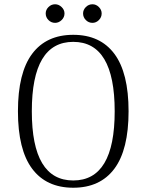

<svg xmlns="http://www.w3.org/2000/svg" viewBox="-20 -866 686 899"><path d="M64 -345Q64 -525 130.5 -614Q197 -703 323 -703Q449 -703 515.5 -614Q582 -525 582 -345Q582 -165 515.5 -76Q449 13 323 13Q197 13 130.5 -76Q64 -165 64 -345ZM517 -345Q517 -670 323 -670Q129 -670 129 -345Q129 -21 323 -21Q517 -21 517 -345ZM194 -803Q194 -820 207 -833Q220 -846 238 -846Q255 -846 268.5 -833Q282 -820 282 -803Q282 -785 268.5 -772Q255 -759 238 -759Q220 -759 207 -772Q194 -785 194 -803ZM369 -803Q369 -820 382 -833Q395 -846 413 -846Q430 -846 443 -833Q456 -820 456 -803Q456 -785 443 -772Q430 -759 413 -759Q395 -759 382 -772Q369 -785 369 -803Z"/></svg>

Font: Arima Madurai Light
Style: Regular
Weight: 300
Designer: Joana Correia and Natanael Gama
Foundry: NDISCOVER
Version: Version 1.019